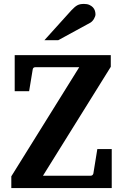

<svg xmlns="http://www.w3.org/2000/svg" viewBox="-20 -949 621 969"><path d="M37.1 0V-59.1L379.9 -609.9H159.2Q146.5 -609.9 145 -598.1L127 -488.8H54.2V-670.9H539.1V-611.8L196.8 -62H436Q448.2 -62 451.2 -73.2L471.2 -196.8H543.9V0ZM461.9 -876.5Q461.9 -871.6 459.7 -865.5Q457.5 -859.4 454.1 -853.5Q450.7 -847.7 445.8 -842.5Q440.9 -837.4 436 -834.5L273.9 -746.1H204.1L340.8 -897.5Q349.6 -906.7 356.7 -912.8Q363.8 -918.9 370.8 -922.6Q377.9 -926.3 385.7 -927.7Q393.6 -929.2 403.8 -929.2Q419.9 -929.2 430.9 -924.3Q441.9 -919.4 449 -911.9Q456.1 -904.3 459 -894.8Q461.9 -885.3 461.9 -876.5Z"/></svg>

Font: Charis SIL Am
Style: Bold
Weight: 700
Foundry: SIL International
Version: Version 5.000